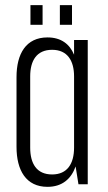

<svg xmlns="http://www.w3.org/2000/svg" viewBox="-20 -714 418 744"><path d="M98 -694V-618H145V-694ZM212 -694V-618H259V-694ZM164 -569C81 -569 44 -506 44 -415V-145C44 -54 81 10 164 10C221 10 256 -21 273 -69L284 0H320V-559H267V-502C250 -543 217 -569 164 -569ZM182 -521C241 -521 267 -479 267 -418V-142C267 -80 241 -38 182 -38C122 -38 97 -80 97 -142V-418C97 -479 122 -521 182 -521Z"/></svg>

Font: Modon Arabic
Style: Regular
Weight: 400
Designer: Ahmedzaza
Foundry: Ahmedzaza
Version: Version 2.010